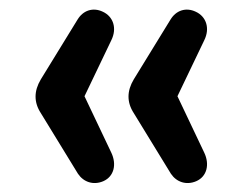

<svg xmlns="http://www.w3.org/2000/svg" viewBox="-20 -471 516 409"><path d="M200 -85C223 -95 229 -121 217 -146L160 -266L217 -385C230 -411 221 -436 199 -446C178 -456 157 -449 145 -429L67 -302C52 -277 52 -253 67 -230L146 -101C158 -83 179 -76 200 -85ZM398 -85C421 -95 427 -121 415 -146L358 -266L415 -385C428 -411 419 -436 397 -446C376 -456 355 -449 343 -429L265 -302C250 -277 250 -253 265 -230L344 -101C356 -83 377 -76 398 -85Z"/></svg>

Font: SN Pro Medium
Style: Regular
Weight: 500
Designer: Tobias Whetton
Foundry: Supernotes
Version: Version 1.003;Glyphs 3.3 (3324)